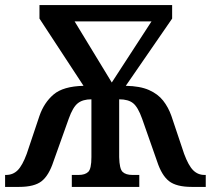

<svg xmlns="http://www.w3.org/2000/svg" viewBox="-20 -734 828 754"><path d="M0 0V-47H4Q31 -47 49.5 -65.5Q68 -84 85 -130L135 -279Q153 -331 190.5 -363Q228 -395 308 -397L135 -661V-714H656V-661L474 -397Q530 -396 565 -380.5Q600 -365 620.5 -339Q641 -313 653 -279L703 -130Q720 -84 738.5 -65.5Q757 -47 783 -47H788V0H733Q673 0 644 -22.5Q615 -45 597 -100L538 -268Q522 -313 503 -328.5Q484 -344 448 -344V-117Q449 -71 461.5 -59Q474 -47 500 -47H527V0H262V-47H289Q314 -47 326.5 -59Q339 -71 339 -117V-344Q305 -344 285.5 -328.5Q266 -313 250 -268L190 -100Q172 -45 143.5 -22.5Q115 0 55 0ZM419 -410 575 -650H273Z"/></svg>

Font: Noto Serif Condensed SemiBold
Style: Regular
Weight: 600
Width: 3
Designer: Monotype Design Team
Foundry: Monotype Imaging Inc.
Version: Version 2.013